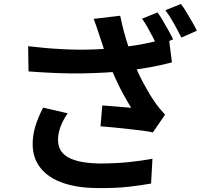

<svg xmlns="http://www.w3.org/2000/svg" viewBox="-20 -892 1040 976"><path d="M781 -829Q794 -811 808.5 -786Q823 -761 837 -736Q851 -711 860 -692L780 -658Q770 -678 757 -703Q744 -728 730 -753Q716 -778 702 -797ZM900 -872Q914 -853 929 -828Q944 -803 958.5 -778Q973 -753 981 -736L902 -701Q886 -733 864 -772.5Q842 -812 821 -840ZM488 -704Q482 -721 474 -746Q466 -771 456 -796L591 -812Q599 -773 609 -735Q619 -697 631 -660.5Q643 -624 654 -591Q677 -529 709 -469.5Q741 -410 765 -376Q778 -357 791.5 -340.5Q805 -324 819 -309L757 -219Q736 -224 704 -228Q672 -232 634.5 -236Q597 -240 559.5 -244Q522 -248 491 -250L500 -356Q525 -354 553 -352Q581 -350 606 -347.5Q631 -345 647 -344Q629 -373 608.5 -410Q588 -447 569.5 -487.5Q551 -528 535 -569Q519 -611 507.5 -645Q496 -679 488 -704ZM123 -657Q217 -646 298.5 -642Q380 -638 451.5 -640.5Q523 -643 582 -649Q627 -655 671 -662Q715 -669 757 -679Q799 -689 838 -701L854 -575Q821 -566 782.5 -558Q744 -550 703 -543.5Q662 -537 622 -532Q521 -521 400 -519Q279 -517 125 -529ZM324 -316Q300 -281 287.5 -247.5Q275 -214 275 -181Q275 -119 329.5 -90.5Q384 -62 487 -61Q569 -61 635.5 -68Q702 -75 755 -85L748 41Q705 49 637.5 57Q570 65 479 64Q377 64 302 38.5Q227 13 186.5 -37.5Q146 -88 146 -159Q146 -205 159.5 -249.5Q173 -294 199 -345Z"/></svg>

Font: Noto Sans KR
Style: Bold
Weight: 700
Designer: Ryoko NISHIZUKA  (kana, bopomofo & ideographs); Paul D. Hunt (Latin, Greek & Cyrillic); Sandoll Communications , Soo-you
Foundry: Adobe
Version: Version 2.004-H2;hotconv 1.0.118;makeotfexe 2.5.65603